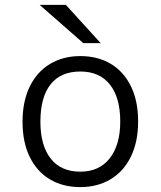

<svg xmlns="http://www.w3.org/2000/svg" viewBox="-20 -752 656 784"><path d="M72 -255Q72 -338 101.5 -398.5Q131 -459 184.5 -491Q238 -523 308 -523Q379 -523 432 -491.5Q485 -460 514.5 -400Q544 -340 544 -256Q544 -173 514.5 -112.5Q485 -52 431.5 -20Q378 12 308 12Q237 12 184 -19.5Q131 -51 101.5 -111Q72 -171 72 -255ZM471 -256Q471 -353 429 -406.5Q387 -460 308 -460Q228 -460 186.5 -407.5Q145 -355 145 -255Q145 -158 187 -104.5Q229 -51 308 -51Q385 -51 428 -105.5Q471 -160 471 -256ZM142 -732H249L391 -576H320Z"/></svg>

Font: Overpass Mono Light
Style: Regular
Weight: 300
Monospace: yes
Designer: Delve Withrington, Dave Bailey
Foundry: Delve Fonts
Version: Version 1.000;DELV;Overpass